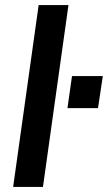

<svg xmlns="http://www.w3.org/2000/svg" viewBox="-20 -740 427 760"><path d="M247 -312 265 -439H387L368 -312ZM32 0 133 -720H251L150 0Z"/></svg>

Font: Chivo Medium
Style: Italic
Weight: 500
Italic angle: -8.05°
Designer: Hector Gatti
Foundry: Omnibus-Type
Version: Version 2.002